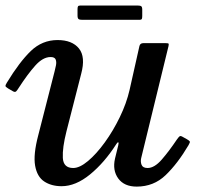

<svg xmlns="http://www.w3.org/2000/svg" viewBox="-23 -680 773 712"><path d="M2.5 -373.5Q49 -450 91.2 -490.8Q133.5 -531.5 190.5 -531.5Q244.5 -531.5 269.8 -500.2Q295 -469 278 -406L223.5 -193Q208 -132 210 -94.5Q212 -57 248.5 -57Q272.5 -57 303.5 -83Q334.5 -109 365.5 -151.8Q396.5 -194.5 421.2 -245.5Q446 -296.5 457.5 -346.5L494 -509Q496.5 -520 508.5 -520H590.5Q600 -520 601.8 -518.5Q603.5 -517 602 -509.5L500.5 -93.5Q497.5 -80.5 502 -68.8Q506.5 -57 524.5 -57Q549.5 -57 576.8 -88.2Q604 -119.5 632.5 -162Q639.5 -172 643 -174.5Q646.5 -177 653.5 -173L670.5 -163.5Q679 -158.5 680.8 -155.5Q682.5 -152.5 676 -141.5Q635.5 -73 591.2 -30.5Q547 12 484 12Q437.5 12 415.5 -18.2Q393.5 -48.5 403.5 -92L415.5 -141Q418 -151.5 415.5 -152.2Q413 -153 408.5 -146Q364.5 -77 311 -33.2Q257.5 10.5 205.5 10.5Q167.5 10.5 141 -7Q114.5 -24.5 107.2 -65.8Q100 -107 119 -179L179.5 -415.5Q182 -425 184.5 -437.5Q187 -450 183.5 -459.2Q180 -468.5 164.5 -468.5Q136 -468.5 107.5 -436.5Q79 -404.5 47 -355Q41.5 -346 37.2 -341.5Q33 -337 25 -341.5L7 -352Q-2.5 -358 -2.8 -361.2Q-3 -364.5 2.5 -373.5ZM264.5 -622.5V-646Q264.5 -653 266.2 -656.2Q268 -659.5 274.5 -659.5H487.5Q497 -659.5 500.8 -656.8Q504.5 -654 504.5 -644V-621.5Q504.5 -613.5 503 -610Q501.5 -606.5 493.5 -606.5H282Q272.5 -606.5 268.5 -609.2Q264.5 -612 264.5 -622.5Z"/></svg>

Font: Besley* Medium
Style: Italic
Weight: 500
Italic angle: -13°
Designer: Owen Earl
Foundry: indestructible type*
Version: Version 3.000; ttfautohint (v1.8.3)